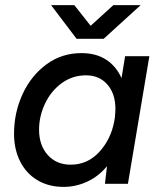

<svg xmlns="http://www.w3.org/2000/svg" viewBox="-20 -720 630 752"><path d="M399 -69Q366 -29 321.5 -8.5Q277 12 229 12Q171 12 127 -14Q83 -40 59 -87.5Q35 -135 35 -196Q35 -279 68.5 -351.5Q102 -424 162 -468Q222 -512 299 -512Q356 -512 395.5 -486.5Q435 -461 456 -414L470 -500H565L481 0H391ZM257 -75Q322 -75 367.5 -123.5Q413 -172 427 -242L430 -260Q432 -282 432 -294Q432 -353 400.5 -389Q369 -425 317 -425Q264 -425 222 -394.5Q180 -364 156.5 -314.5Q133 -265 133 -212Q133 -151 167 -113Q201 -75 257 -75ZM180 -700H271L335 -619L424 -700H531L386 -568H280Z"/></svg>

Font: Oak Sans Medium
Style: Italic
Weight: 500
Italic angle: -9.49998°
Foundry: Erik Kennedy, Walven
Version: Version 1.000